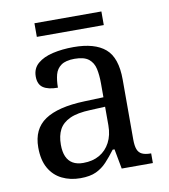

<svg xmlns="http://www.w3.org/2000/svg" viewBox="-78 -742 720 819"><g transform="rotate(-10 281.5 -332.5)"><path d="M205 10Q161 10 125.5 -7.5Q90 -25 70 -60.5Q50 -96 50 -150Q50 -230 106.5 -268Q163 -306 278 -310L361 -313V-373Q361 -409 355 -436.5Q349 -464 329 -480Q309 -496 268 -496Q230 -496 210 -482Q190 -468 183.5 -443.5Q177 -419 177 -387Q135 -387 113.5 -401.5Q92 -416 92 -450Q92 -485 116.5 -506Q141 -527 182 -536.5Q223 -546 272 -546Q364 -546 409.5 -507Q455 -468 455 -373V-114Q455 -86 461 -70.5Q467 -55 481 -48.5Q495 -42 517 -42H520V0H385L369 -86H361Q340 -58 320 -36.5Q300 -15 273.5 -2.5Q247 10 205 10ZM228 -52Q269 -52 298.5 -69Q328 -86 344.5 -117.5Q361 -149 361 -191V-272L297 -269Q240 -267 207.5 -252Q175 -237 161 -210.5Q147 -184 147 -145Q147 -114 156 -93.5Q165 -73 183 -62.5Q201 -52 228 -52ZM126 -616V-675H416V-616Z"/></g></svg>

Font: Noto Serif Lao
Style: Regular
Weight: 400
Designer: Monotype Design Team
Foundry: Monotype Imaging Inc.
Version: Version 2.003